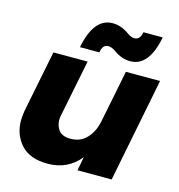

<svg xmlns="http://www.w3.org/2000/svg" viewBox="-112 -859 901 965"><g transform="rotate(15 338.5 -376.5)"><path d="M489 -598Q446 -598 405 -627Q383 -643 365 -643Q335 -643 329 -601H228Q259 -760 357 -760Q400 -760 441 -731Q463 -715 481 -715Q509 -715 517 -756H617Q587 -598 489 -598ZM222 7Q129 7 83 -44Q37 -95 37 -168Q37 -189 42 -221L106 -541H284L225 -247Q222 -234 222 -221Q222 -190 240 -167Q258 -144 301 -144Q352 -144 384.2 -178.2Q416.5 -212.5 428 -266L483 -541H661L554 0H376L390 -72Q326 7 222 7Z"/></g></svg>

Font: Argentum Sans
Style: Bold Italic
Weight: 700
Italic angle: -11°
Designer: Julieta Ulanovsky (font), Cristiano Sobral (main changes and remaster)
Foundry: Julieta Ulanovsky (font), Cristiano Sobral (main changes and remaster)
Version: Version 2.007;June 15, 2022;FontCreator 14.0.0.2814 64-bit; 